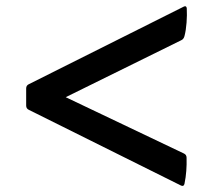

<svg xmlns="http://www.w3.org/2000/svg" viewBox="-20 -606 710 631"><path d="M593.8 -578.6Q592.7 -588 584.7 -584.6L74.6 -329.2Q66 -325.2 66 -315.2V-259.1Q66 -249.1 74.6 -245.1L575.1 3.9Q584.1 7.9 586.3 -2.1Q590.7 -23.3 592.2 -44.2Q593.8 -65 593.2 -87.4Q593.2 -97.4 584.7 -101.4L196 -286.6L575.1 -473.5Q583.6 -476.9 586.3 -487.5Q591.2 -506 593.1 -531.4Q595 -556.8 593.8 -578.6Z"/></svg>

Font: Hahmlet
Style: Regular
Weight: 400
Designer: Minjoo Ham & Mark Frömberg
Foundry: hypertype
Version: Version 1.002